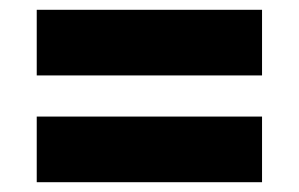

<svg xmlns="http://www.w3.org/2000/svg" viewBox="-20 -457 610 392"><path d="M55 -437H515V-303H55ZM55 -219H515V-85H55Z"/></svg>

Font: Newsreader 6pt ExtraBold
Style: Regular
Weight: 800
Designer: Hugues Gentile
Foundry: Production Type
Version: Version 1.003; ttfautohint (v1.8.3)